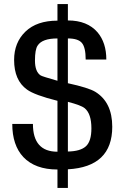

<svg xmlns="http://www.w3.org/2000/svg" viewBox="-20 -815 609 939"><path d="M529 -195Q529 1 312 13V104H261V14Q152 14 94 -47Q40 -105 40 -209H141Q141 -73 261 -73V-322Q149 -350 112 -377Q49 -422 49 -522Q49 -607 104.5 -660.5Q160 -714 261 -714V-795H312V-715Q407 -715 457 -657Q500 -606 500 -524H399Q399 -583 380.5 -605Q362 -627 312 -627V-408Q413 -386 446 -366Q529 -315 529 -195ZM261 -420V-627Q186 -627 164 -592Q151 -573 151 -519Q151 -464 179 -446Q187 -441 261 -420ZM427 -187Q427 -259 394 -286Q377 -300 312 -317V-74Q373 -75 400 -99.5Q427 -124 427 -187Z"/></svg>

Font: Mingzat
Style: Regular
Weight: 400
Designer: Jason Glavy (Lepcha), Lorna Priest (Lepcha additions), Walt Agee (Sophia), Victor Gaultney (Sophia)
Foundry: SIL International
Version: Version 0.100